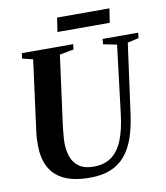

<svg xmlns="http://www.w3.org/2000/svg" viewBox="-97 -985 928 1075"><g transform="rotate(-10 367.0 -447.5)"><path d="M666.5 -698 613 -306Q602.5 -226.5 581.8 -167.2Q561 -108 527.2 -68.8Q493.5 -29.5 444.5 -9.8Q395.5 10 328.5 10Q237 10 180.2 -17.5Q123.5 -45 97.2 -96.5Q71 -148 71 -219Q71 -237 71.8 -256.5Q72.5 -276 75.5 -296.5L128.5 -698L68.5 -713L72 -743H364L360.5 -713L280.5 -698L227.5 -302.5Q224.5 -275 222.2 -250Q220 -225 220 -203.5Q220.5 -160 233.8 -124.5Q247 -89 277.2 -68.2Q307.5 -47.5 359 -47.5Q419 -47.5 459.5 -76.2Q500 -105 524.2 -164.5Q548.5 -224 559 -315L605.5 -697.5L528.5 -713L531.5 -743H733.5L730.5 -713ZM301 -905H598.5L586.5 -825H289Z"/></g></svg>

Font: Merriweather 96pt
Style: Bold Italic
Weight: 700
Italic angle: -7.8°
Version: Version 2.101